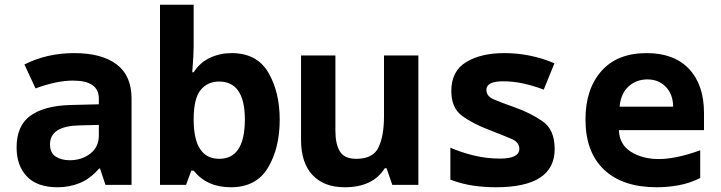

<svg xmlns="http://www.w3.org/2000/svg" viewBox="-20 -780 3040 810"><path d="M191 -171Q191 -248 314 -251L397 -253V-208Q397 -160 361 -132Q325 -104 274 -104Q239 -104 215 -119.5Q191 -135 191 -171ZM398 -69H402L425 0H535V-364Q535 -461 472 -508.5Q409 -556 293 -556Q178 -556 83 -508L130 -407Q219 -440 288 -440Q397 -440 397 -364V-340L277 -337Q167 -334 108.5 -292Q50 -250 50 -158Q50 -81 93.5 -35.5Q137 10 223 10Q273 10 317 -8Q361 -26 398 -69Z M1160 -275Q1160 -392 1112 -474Q1064 -556 957 -556Q908 -556 865.5 -536Q823 -516 797 -475H791Q797 -549 797 -583V-760H655V0H765L787 -60H797Q853 10 954 10Q1061 10 1110.5 -72.5Q1160 -155 1160 -275ZM797 -276Q797 -365 826.5 -400.5Q856 -436 904 -436Q1013 -436 1013 -276Q1013 -110 905 -110Q797 -110 797 -276Z M1603 -70H1611L1635 0H1745V-546H1600V-289Q1600 -207 1577 -158.5Q1554 -110 1483 -110Q1433 -110 1414 -141Q1395 -172 1395 -227V-546H1250V-190Q1250 -93 1298.5 -41.5Q1347 10 1434 10Q1553 10 1603 -70Z M2320 -151Q2320 -233 2269.5 -268Q2219 -303 2152 -327Q2095 -347 2063.5 -360.5Q2032 -374 2032 -401Q2032 -437 2102 -437Q2145 -437 2186.5 -428Q2228 -419 2274 -402L2319 -513Q2218 -556 2107 -556Q2009 -556 1946.5 -518Q1884 -480 1884 -396Q1884 -325 1928.5 -292Q1973 -259 2041 -233Q2105 -208 2138 -194Q2171 -180 2171 -152Q2171 -111 2089 -111Q2031 -111 1977 -124.5Q1923 -138 1880 -157V-22Q1928 -4 1975.5 3Q2023 10 2072 10Q2320 10 2320 -151Z M2934 -29V-146Q2832 -109 2759 -109Q2691 -109 2642 -139.5Q2593 -170 2591 -231H2950V-303Q2950 -422 2887 -489Q2824 -556 2708 -556Q2584 -556 2517 -480Q2450 -404 2450 -276Q2450 -138 2528.5 -64Q2607 10 2751 10Q2797 10 2843.5 1.5Q2890 -7 2934 -29ZM2711 -445Q2758 -445 2788.5 -414Q2819 -383 2820 -330H2594Q2599 -386 2632 -415.5Q2665 -445 2711 -445Z"/></svg>

Font: Noto Sans Mono UI
Style: Bold
Weight: 700
Designer: Monotype Design team
Foundry: Monotype Imaging Inc.
Version: 1.000